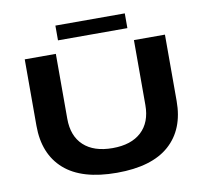

<svg xmlns="http://www.w3.org/2000/svg" viewBox="-90 -940 1134 1051"><g transform="rotate(-10 477.0 -414.0)"><path d="M284.2 -757.8V-839.8H669.9V-757.8ZM477.1 12.2Q282.2 12.2 184.6 -74.2Q86.9 -160.6 86.9 -317.9V-687H259.8V-326.2Q259.8 -230 316.4 -177.5Q373 -125 477.1 -125Q580.6 -125 637.2 -177.5Q693.8 -230 693.8 -326.2V-687H866.2V-317.9Q866.2 -160.6 768.6 -74.2Q670.9 12.2 477.1 12.2Z"/></g></svg>

Font: Archivo Expanded
Style: Bold
Weight: 700
Width: 7
Designer: Hector Gatti
Foundry: Omnibus-Type
Version: Version 2.001